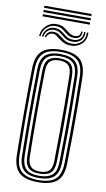

<svg xmlns="http://www.w3.org/2000/svg" viewBox="-112 -1104 644 1162"><g transform="rotate(10 210.0 -522.5)"><path d="M209.8 6.8Q128.2 6.8 92.4 -26.4Q56.5 -59.5 55.2 -135.8Q54 -211.2 53.5 -276.1Q53 -341 53 -402.2Q53 -463.5 53.5 -527.2Q54 -591 55.2 -664Q56.5 -740.5 92.4 -773.6Q128.2 -806.8 209.8 -806.8Q289.2 -806.8 325.9 -774.1Q362.5 -741.5 364.2 -664.2Q366 -577.2 366.8 -494Q367.5 -410.8 366.9 -323.1Q366.2 -235.5 364.2 -135.5Q362.5 -56.8 325.1 -25Q287.8 6.8 209.8 6.8ZM209.8 -6.2Q279.5 -6.2 313.2 -35.1Q347 -64 348.2 -136Q350 -227.8 350.8 -311Q351.5 -394.2 350.9 -479.8Q350.2 -565.2 348.2 -663.8Q347 -734.8 313.8 -764.2Q280.5 -793.8 209.8 -793.8Q136.5 -793.8 104.4 -763.4Q72.2 -733 71 -663.8Q69.5 -583.5 68.9 -506.1Q68.2 -428.8 68.6 -339.8Q69 -250.8 71 -136Q72 -63.8 106 -35Q140 -6.2 209.8 -6.2ZM209.8 -19.2Q145.2 -19.2 116.5 -46.4Q87.8 -73.5 86.8 -136Q85.8 -211.2 85.1 -276.1Q84.5 -341 84.5 -402.1Q84.5 -463.2 85.1 -527Q85.8 -590.8 86.8 -663.8Q87.8 -726.2 116.4 -753.5Q145 -780.8 209.8 -780.8Q272 -780.8 301.5 -754.2Q331 -727.8 332.5 -663.2Q335.2 -539.5 335.5 -411.9Q335.8 -284.2 332.5 -136.2Q331 -71 300.9 -45.1Q270.8 -19.2 209.8 -19.2ZM209.8 -32.5Q261.8 -32.5 288.6 -55Q315.5 -77.5 316.8 -136.8Q318.5 -226.8 319.1 -311.5Q319.8 -396.2 319.1 -482.4Q318.5 -568.5 316.8 -663Q315.2 -721.2 289.2 -744.4Q263.2 -767.5 209.8 -767.5Q153.5 -767.5 128.6 -743.4Q103.8 -719.2 102.8 -663.2Q101.2 -577 100.6 -494.1Q100 -411.2 100.4 -323.9Q100.8 -236.5 102.8 -136.2Q103.8 -80.8 128.6 -56.6Q153.5 -32.5 209.8 -32.5ZM209.8 -45.5Q162 -45.5 140.6 -66.8Q119.2 -88 118.5 -137.5Q114 -393.8 118.5 -663Q119.2 -714.5 142 -734.5Q164.8 -754.5 209.8 -754.5Q256 -754.5 277.9 -733.9Q299.8 -713.2 300.8 -662.8Q302.5 -577.5 303.2 -494.8Q304 -412 303.5 -324.4Q303 -236.8 300.8 -137.2Q299.8 -86.2 277.5 -65.9Q255.2 -45.5 209.8 -45.5ZM209.8 -58.5Q247.5 -58.5 265.9 -76.2Q284.2 -94 285 -138.5Q286.2 -226 286.9 -308.8Q287.5 -391.5 287.1 -477.6Q286.8 -563.8 285 -661.2Q284.2 -707 265.2 -724.2Q246.2 -741.5 209.8 -741.5Q171.8 -741.5 153.4 -723.9Q135 -706.2 134.2 -662.2Q132 -537.8 131.9 -412Q131.8 -286.2 134.2 -137.2Q135 -95 152.8 -76.8Q170.5 -58.5 209.8 -58.5ZM62.5 -866Q65.5 -906.5 94.4 -932.2Q123.2 -958 163 -954.8Q188.8 -952.8 205.6 -940.9Q222.5 -929 237 -917.2Q251.5 -905.5 270 -903.8Q287.5 -901.8 298.4 -909.5Q309.2 -917.2 309.2 -937H318Q318.2 -912 303.9 -900.6Q289.5 -889.2 266.8 -891.5Q244 -893 228.6 -904.9Q213.2 -916.8 198 -928.6Q182.8 -940.5 160.2 -942.2Q125.2 -945.5 99.6 -923.1Q74 -900.8 71.2 -866ZM80 -866Q82.2 -895 103.6 -914.1Q125 -933.2 155.5 -930Q177.8 -928.2 193.4 -916.2Q209 -904.2 224.8 -892.5Q240.5 -880.8 263 -879.2Q291.8 -877 309.5 -891.4Q327.2 -905.8 327 -937H335.8Q336.2 -900 314.8 -882.2Q293.2 -864.5 260.8 -867Q236 -868.5 219.4 -880.4Q202.8 -892.2 187.9 -904.1Q173 -916 153.5 -917.8Q126.5 -920.5 108.6 -904.8Q90.8 -889 89 -866ZM97.8 -866Q99 -883 113.4 -895.5Q127.8 -908 150.8 -905.8Q168.8 -904 183.9 -892Q199 -880 216.2 -868.1Q233.5 -856.2 257.8 -854.8Q294 -852 319.5 -873.1Q345 -894.2 344.5 -937H353.5Q354 -888.2 324.5 -863.9Q295 -839.5 255.2 -842.2Q227.5 -844 208 -856Q188.5 -868 174.1 -879.9Q159.8 -891.8 147.2 -893.5Q131.2 -895.5 119.2 -886.4Q107.2 -877.2 106.8 -866ZM62.8 -1039V-1052H353V-1039ZM62.8 -1012.8V-1026H353V-1012.8ZM62.8 -986.8V-999.8H353V-986.8Z"/></g></svg>

Font: Big Shoulders Inline Text
Style: Regular
Weight: 400
Designer: Patric King
Foundry: XO Type Co
Version: Version 1.000